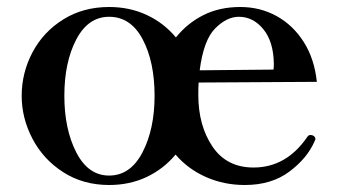

<svg xmlns="http://www.w3.org/2000/svg" viewBox="-20 -516 968 549"><path d="M882 -118 879 -111Q858 -63 807 -25Q756 13 680 13Q620 13 568.5 -10Q517 -33 482 -74Q448 -33 399.5 -10Q351 13 292 13Q218 13 161 -23.5Q104 -60 73 -119Q42 -178 42 -242Q42 -308 73 -366.5Q104 -425 161 -460.5Q218 -496 292 -496Q351 -496 400 -473Q449 -450 483 -409Q516 -450 562 -473Q608 -496 667 -496Q724 -496 771 -470Q818 -444 848.5 -396Q879 -348 886 -282L548 -280Q547 -269 547 -245Q547 -157 587.5 -97Q628 -37 705 -37Q799 -37 859 -125Q862 -130 868 -130Q872 -130 876 -128Q882 -124 882 -118ZM422 -242Q422 -339 388 -403.5Q354 -468 292 -468Q232 -468 198 -403Q164 -338 164 -242Q164 -147 198 -80.5Q232 -14 292 -14Q353 -14 387.5 -80.5Q422 -147 422 -242ZM551 -315 762 -317Q763 -322 763 -334Q762 -397 733 -432.5Q704 -468 663 -468Q628 -468 595 -434.5Q562 -401 551 -315Z"/></svg>

Font: Shippori Mincho
Style: Bold
Weight: 700
Designer: FONTDASU
Foundry: FONTDASU / Google Inc. / but / Adobe
Version: Version 3.110; ttfautohint (v1.8.3)